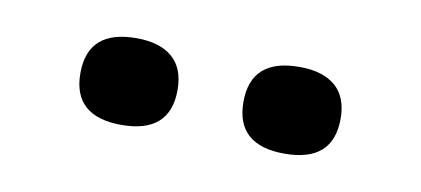

<svg xmlns="http://www.w3.org/2000/svg" viewBox="-29 -713 478 218"><g transform="rotate(10 210.5 -604.0)"><path d="M116 -554Q60 -554 60 -604Q60 -629 74 -641.5Q88 -654 116 -654Q143 -654 157.5 -641.5Q172 -629 172 -604Q172 -579 158 -566.5Q144 -554 116 -554ZM304 -554Q248 -554 248 -604Q248 -629 262 -641.5Q276 -654 304 -654Q331 -654 345.5 -641.5Q360 -629 360 -604Q360 -579 346 -566.5Q332 -554 304 -554Z"/></g></svg>

Font: Ojuju SemiBold
Style: Regular
Weight: 600
Designer: Chisaokwu Joboson, Mirko Velimirovic
Foundry: Udi Foundry
Version: Version 1.000